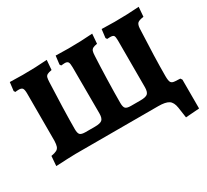

<svg xmlns="http://www.w3.org/2000/svg" viewBox="-157 -896 1404 1302"><g transform="rotate(-30 545.5 -245.0)"><path d="M1064 -74V152L957 160L945 77Q938 32 913 16Q888 0 832 0H184L118 2Q105 3 83.5 4Q62 5 30 6L36 -70Q65 -75 79 -82.5Q93 -90 98.5 -105Q104 -120 105 -149V-518Q105 -549 97.5 -559.5Q90 -570 69 -570Q55 -570 41 -568L34 -579L42 -645Q110 -643 143 -643Q244 -643 334 -650L328 -574Q304 -570 293 -564Q282 -558 278.5 -546.5Q275 -535 274 -510Q270 -423 267 -319Q264 -215 264 -148Q264 -116 274.5 -105Q285 -94 318 -94H391Q432 -94 447 -107Q462 -120 462 -158L461 -518Q461 -549 454.5 -559.5Q448 -570 428 -570Q414 -570 400 -568L393 -579L401 -645Q467 -643 501 -643Q600 -643 690 -650L684 -574Q660 -570 649.5 -564Q639 -558 635 -546.5Q631 -535 630 -510Q626 -436 623 -329Q620 -222 620 -148Q620 -116 630.5 -105Q641 -94 673 -94H747Q789 -94 803.5 -107Q818 -120 818 -158V-522Q818 -551 812 -560Q806 -569 783 -569Q769 -569 760 -568L753 -579L761 -645Q827 -643 862 -643Q964 -643 1054 -650L1048 -575Q1012 -570 1000.5 -559.5Q989 -549 987 -520Q976 -293 976 -152Q976 -115 984 -102.5Q992 -90 1016 -89L1055 -87Z"/></g></svg>

Font: Alegreya ExtraBold
Style: Regular
Weight: 800
Designer: Juan Pablo del Peral
Foundry: Huerta Tipografica
Version: Version 2.007; ttfautohint (v1.6)